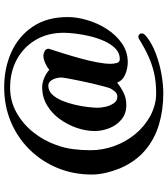

<svg xmlns="http://www.w3.org/2000/svg" viewBox="40 -796 819 940"><g transform="rotate(-90 450.0 -326.5)"><path d="M540 -437Q540 -449 536 -463.5Q532 -478 523 -489Q514 -500 500 -500Q475 -500 457 -481Q439 -462 426.5 -432Q414 -402 406.5 -369Q399 -336 395.5 -306Q392 -276 392 -258Q392 -242 397 -219.5Q402 -197 414 -179.5Q426 -162 446 -162Q461 -162 471 -173.5Q481 -185 487 -197Q490 -204 496.5 -228Q503 -252 510.5 -284Q518 -316 524.5 -348Q531 -380 535.5 -404.5Q540 -429 540 -437ZM836 -405Q836 -360 821 -309Q806 -258 777 -213Q748 -168 707 -139.5Q666 -111 614 -111Q586 -111 556 -123Q526 -135 515 -163Q490 -143 463.5 -130.5Q437 -118 405 -118Q364 -118 335.5 -141Q307 -164 292.5 -200Q278 -236 278 -273Q278 -316 293.5 -361Q309 -406 337 -444.5Q365 -483 404.5 -506.5Q444 -530 492 -530Q515 -530 538 -520Q561 -510 578 -495Q590 -506 610.5 -515Q631 -524 647 -524Q658 -524 669.5 -517.5Q681 -511 681 -498Q681 -498 680.5 -497Q680 -496 680 -495Q671 -467 658.5 -427.5Q646 -388 634 -344.5Q622 -301 614.5 -261.5Q607 -222 607 -194Q607 -184 610.5 -167Q614 -150 630 -150Q660 -150 681.5 -171Q703 -192 718 -225Q733 -258 742 -295.5Q751 -333 755 -367.5Q759 -402 759 -424Q759 -503 724 -562Q689 -621 628.5 -654Q568 -687 490 -687Q424 -687 368 -655.5Q312 -624 271.5 -573Q231 -522 210 -462Q195 -422 189.5 -379.5Q184 -337 184 -294Q184 -235 204 -178.5Q224 -122 262 -75.5Q300 -29 353 0Q378 13 405.5 20.5Q433 28 462 28Q516 28 559 18.5Q602 9 643 -9.5Q684 -28 729 -56Q733 -59 741 -59Q746 -59 751 -54.5Q756 -50 756 -44Q756 -35 751 -29.5Q746 -24 740 -19Q706 8 657 26.5Q608 45 556.5 54Q505 63 462 63Q382 63 310.5 42Q239 21 183.5 -26Q128 -73 95 -150Q82 -182 73.5 -217.5Q65 -253 65 -287Q65 -378 97.5 -456Q130 -534 188 -592.5Q246 -651 323.5 -683.5Q401 -716 492 -716Q587 -716 665 -680.5Q743 -645 789.5 -575.5Q836 -506 836 -405Z"/></g></svg>

Font: Kaisei HarunoUmi
Style: Bold
Weight: 700
Designer: Font-Kai, 金井和夫
Foundry: KAZUO KANAI
Version: Version 5.003